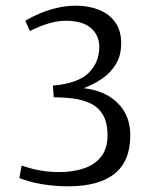

<svg xmlns="http://www.w3.org/2000/svg" viewBox="-20 -647 540 675"><path d="M220 8Q170 8 125 0Q80 -8 48 -21L56 -65Q94 -52 125.5 -47Q157 -42 187 -42Q238 -42 276.5 -55.5Q315 -69 336.5 -97.5Q358 -126 358 -171Q358 -217 341.5 -244Q325 -271 297 -284Q269 -297 235.5 -301Q202 -305 169 -305L166 -346Q255 -354 292 -391Q329 -428 329 -482Q329 -523 299.5 -548.5Q270 -574 211 -574Q182 -574 150.5 -564.5Q119 -555 85 -538L69 -574Q92 -588 120.5 -600Q149 -612 181.5 -619.5Q214 -627 248 -627Q292 -627 328 -612.5Q364 -598 385 -569Q406 -540 406 -495Q406 -452 387.5 -421.5Q369 -391 339 -370.5Q309 -350 274 -337Q348 -329 393 -285.5Q438 -242 438 -171Q438 -80 382.5 -36Q327 8 220 8Z"/></svg>

Font: Manuale Light
Style: Regular
Weight: 300
Designer: Eduardo Tunni / Pablo Cosgaya
Foundry: Eduardo Tunni / Pablo Cosgaya
Version: Version 1.002